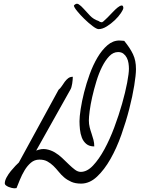

<svg xmlns="http://www.w3.org/2000/svg" viewBox="-20 -1018 774 1039"><path d="M5.9 -25.4Q5.9 -40 15.6 -58.1Q25.4 -76.2 38.6 -92.3Q51.8 -108.4 64 -121.1Q76.2 -133.8 82 -138.7L296.9 -532.2Q306.6 -540 314.5 -552.2Q322.3 -564.5 330.6 -575.7Q338.9 -586.9 349.1 -594.7Q359.4 -602.5 374 -602.5Q374 -586.9 370.6 -564.9Q367.2 -543 360.4 -532.2L175.8 -203.1Q205.1 -214.8 230 -210.4Q254.9 -206.1 276.4 -193.4Q297.9 -180.7 316.9 -162.6Q335.9 -144.5 353 -127.9Q370.1 -111.3 385.7 -99.6Q401.4 -87.9 417 -87.9Q451.2 -87.9 483.4 -122.1Q515.6 -156.2 544.9 -210Q574.2 -263.7 598.6 -329.1Q623 -394.5 640.6 -456.5Q658.2 -518.6 668 -569.8Q677.7 -621.1 677.7 -646.5Q677.7 -660.2 675.3 -676.3Q672.9 -692.4 666 -705.6Q659.2 -718.8 647.9 -727.5Q636.7 -736.3 619.1 -736.3Q592.8 -736.3 571.3 -713.9Q549.8 -691.4 532.2 -656.2Q514.6 -621.1 501.5 -577.6Q488.3 -534.2 479 -493.2Q469.7 -452.1 465.3 -418Q460.9 -383.8 460.9 -366.2Q460.9 -346.7 465.3 -329.1Q469.7 -311.5 475.6 -294.9Q481.4 -278.3 485.8 -261.2Q490.2 -244.1 490.2 -225.6Q462.9 -225.6 446.8 -239.3Q430.7 -252.9 422.9 -273.4Q415 -293.9 412.6 -317.9Q410.2 -341.8 410.2 -362.3Q410.2 -385.7 416.5 -427.7Q422.9 -469.7 435.1 -518.1Q447.3 -566.4 465.3 -616.2Q483.4 -666 507.3 -706.5Q531.2 -747.1 561 -772.9Q590.8 -798.8 626 -798.8Q628.9 -798.8 639.2 -797.9Q649.4 -796.9 652.3 -796.9Q668 -777.3 679.7 -759.8Q691.4 -742.2 699.7 -724.6Q708 -707 711.9 -687.5Q715.8 -668 715.8 -643.6Q715.8 -613.3 706.5 -555.7Q697.3 -498 679.7 -429.2Q662.1 -360.4 636.7 -288.6Q611.3 -216.8 578.1 -158.2Q544.9 -99.6 504.9 -62Q464.8 -24.4 418.9 -24.4Q387.7 -24.4 365.7 -34.2Q343.8 -43.9 327.1 -58.1Q310.5 -72.3 296.9 -89.4Q283.2 -106.4 268.6 -120.6Q253.9 -134.8 236.3 -144.5Q218.8 -154.3 193.4 -154.3Q167 -154.3 147.5 -137.7Q127.9 -121.1 113.3 -96.7Q98.6 -72.3 87.9 -45.9Q77.1 -19.5 69.3 0Q67.4 0 63 0.5Q58.6 1 56.6 1Q51.8 1 43.5 -1Q35.2 -2.9 26.9 -6.3Q18.6 -9.8 12.2 -14.6Q5.9 -19.5 5.9 -25.4ZM379.9 -988.3Q392.6 -1002.9 405.3 -995.1Q418 -987.3 433.1 -970.2Q448.2 -953.1 467.3 -933.1Q486.3 -913.1 513.7 -904.3Q518.6 -901.4 520.5 -899.9Q522.5 -898.4 528.3 -898.4Q530.3 -894.5 539.6 -902.3Q548.8 -910.2 562 -923.3Q575.2 -936.5 589.4 -951.7Q603.5 -966.8 616.2 -977.1Q628.9 -987.3 637.7 -988.3Q646.5 -989.3 647.5 -975.6Q647.5 -966.8 634.3 -947.3Q621.1 -927.7 601.1 -908.7Q581.1 -889.6 557.6 -875Q534.2 -860.4 513.7 -860.4Q502.9 -860.4 481 -877Q459 -893.6 436.5 -915.5Q414.1 -937.5 397 -958.5Q379.9 -979.5 379.9 -988.3Z"/></svg>

Font: La Belle Aurore
Style: Regular
Weight: 400
Version: Version 1.001 2001